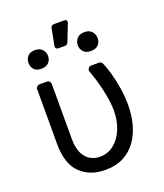

<svg xmlns="http://www.w3.org/2000/svg" viewBox="-151 -925 886 1035"><g transform="rotate(-20 292.5 -407.0)"><path d="M76.7 -524.5V-211.6Q76.7 -96.6 131.7 -43.3Q187.1 9.9 274.1 9.9Q336.3 9.9 380.3 -13.5Q424.7 -36.9 453.1 -77.4Q481.5 -117.5 495 -169.4Q508.5 -219.8 508.5 -277Q508.5 -325.3 500.7 -375.4Q492.9 -425.1 479.8 -470.9Q468 -509.9 457.7 -533Q454.9 -538.7 449.8 -542.1Q444.6 -545.5 438.6 -545.5H393.8Q385.3 -545.5 379.3 -539.2Q373.2 -533 373.2 -524.5Q373.2 -522.4 374.6 -517.4Q383.2 -494 394.2 -458.1Q409.1 -408 416.9 -364.3Q425.8 -316.4 426.1 -277Q426.1 -217.3 406.6 -170.5Q386.7 -122.2 351.9 -94.8Q317.1 -66.8 271.3 -66.8Q242.5 -66.8 217.7 -80.3Q192.5 -93.8 176.5 -125.4Q160.5 -157 160.5 -210.2V-524.5Q160.5 -533 154.5 -539.2Q148.4 -545.5 139.9 -545.5H97.7Q89.1 -545.5 82.9 -539.2Q76.7 -533 76.7 -524.5ZM296.2 -693.2H259.9Q252.1 -693.2 247.9 -697.1Q243.6 -701 243.6 -707.7Q243.6 -710.9 244 -712.7L262.4 -807.9Q265.6 -823.9 282 -823.9H340.2Q347.7 -823.9 351.7 -820.5Q355.8 -817.1 355.8 -811.4Q355.8 -807.9 354 -803.3L316.4 -707Q311.4 -693.2 296.2 -693.2ZM136.4 -727.3Q164.1 -727.3 178.6 -711.5Q193.2 -695.7 193.2 -673.3Q193.2 -650.9 178.6 -635.8Q164.1 -620.7 136.4 -620.7Q108.7 -620.7 94.8 -635.8Q81 -650.9 81 -673.3Q81 -695.7 94.8 -711.5Q108.7 -727.3 136.4 -727.3ZM420.5 -727.3Q448.2 -727.3 462.7 -711.3Q477.3 -695.3 477.3 -671.9Q477.3 -649.5 462.7 -634.4Q448.2 -619.3 420.5 -619.3Q392.8 -619.3 378.2 -634.4Q363.6 -649.5 363.6 -671.9Q363.6 -695.3 378.2 -711.3Q392.8 -727.3 420.5 -727.3Z"/></g></svg>

Font: DeltaSans
Style: Regular
Weight: 400
Designer: Rasmus Andersson
Foundry: rsms
Version: Version 3.012